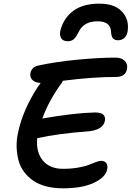

<svg xmlns="http://www.w3.org/2000/svg" viewBox="-20 -1026 722 1053"><path d="M524.9 -1005.9Q606.9 -1005.9 646.7 -964.8Q686.5 -923.8 681.2 -865.2Q679.2 -834.5 664.3 -819.8Q649.4 -805.2 627 -805.2Q608.4 -805.2 599.4 -815.7Q590.3 -826.2 588.9 -853Q585.9 -909.2 515.1 -909.2Q439.5 -909.2 412.1 -852.1Q397.9 -822.8 384.8 -811.3Q371.6 -799.8 352.1 -799.8Q324.7 -799.8 314.5 -818.1Q304.2 -836.4 313 -865.2Q332 -930.7 384.5 -968.3Q437 -1005.9 524.9 -1005.9ZM325.2 6.8Q274.9 6.8 233.6 -3.9Q192.4 -14.6 163.1 -34.7Q133.8 -54.7 112.8 -82.3Q91.8 -109.9 82.3 -144Q72.8 -178.2 71.3 -217.3Q69.8 -256.3 79.1 -298.8Q104 -420.4 188 -550.8Q190.4 -554.2 195.6 -560.8Q200.7 -567.4 203.1 -570.8Q171.9 -572.8 157.2 -588.1Q142.6 -603.5 147 -626Q154.8 -658.7 188 -666Q285.6 -687.5 404.8 -698.7Q523.9 -710 612.8 -710Q647 -710 664.1 -692.4Q681.2 -674.8 676.8 -648.9Q668.5 -604 617.2 -604Q487.3 -604 325.2 -583Q321.3 -574.7 318.8 -571.8Q248.5 -476.1 211.9 -376Q388.2 -406.7 501 -409.2Q534.2 -409.2 546.6 -397.2Q559.1 -385.3 555.2 -362.8Q549.8 -335.4 523.2 -321.5Q496.6 -307.6 459 -305.2Q309.1 -294.9 184.1 -268.1Q176.8 -191.9 214.6 -146Q252.4 -100.1 326.2 -100.1Q370.6 -100.1 408.9 -106.9Q447.3 -113.8 467.8 -122.1Q488.3 -130.4 506.3 -137.2Q524.4 -144 533.2 -144Q554.2 -144 563.2 -131.3Q572.3 -118.7 567.9 -97.2Q559.1 -53.7 494.9 -23.4Q430.7 6.8 325.2 6.8Z"/></svg>

Font: Shantell Sans Normal
Style: Italic
Weight: 500
Italic angle: -11.31°
Designer: Stephen Nixon, Anya Danilova, Shantell Martin
Foundry: Arrow Type
Version: Version 1.006;[559af2be0]